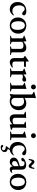

<svg xmlns="http://www.w3.org/2000/svg" viewBox="2136 -2890 1016 5327"><g transform="rotate(90 2643.5 -226.0)"><path d="M283 -448.5Q327.5 -448.5 354 -438.8Q380.5 -429 392.5 -414.2Q404.5 -399.5 404.5 -384.5Q404.5 -369 397.8 -357.5Q391 -346 379.2 -339.8Q367.5 -333.5 353 -333.5Q339 -333.5 327 -340.8Q315 -348 304.2 -358.5Q293.5 -369 282.5 -379.5Q271.5 -390 259.2 -397Q247 -404 233 -404Q206.5 -404 182.5 -388.5Q158.5 -373 143.5 -340Q128.5 -307 128.5 -256Q128.5 -193.5 148 -150.2Q167.5 -107 203.2 -84.2Q239 -61.5 287.5 -61.5Q317.5 -61.5 344.8 -72.8Q372 -84 397.5 -106.5L410.5 -91Q384 -55.5 356.5 -33Q329 -10.5 299 0.2Q269 11 235.5 11Q176 11 130.8 -17.2Q85.5 -45.5 60 -94.8Q34.5 -144 34.5 -207Q34.5 -256.5 51.2 -300.2Q68 -344 100 -377.2Q132 -410.5 178 -429.5Q224 -448.5 283 -448.5Z M690 -29.5Q725 -29.5 751.5 -47.8Q778 -66 793 -104.8Q808 -143.5 808 -204.5Q808 -271 793.2 -316.2Q778.5 -361.5 751.2 -384.8Q724 -408 686.5 -408Q651.5 -408 625 -389.8Q598.5 -371.5 583.5 -332.8Q568.5 -294 568.5 -232.5Q568.5 -166.5 583.2 -121Q598 -75.5 625.2 -52.5Q652.5 -29.5 690 -29.5ZM686 11Q620 11 569.8 -17.5Q519.5 -46 491.5 -96.8Q463.5 -147.5 463.5 -214Q463.5 -282 493 -335Q522.5 -388 573.8 -418.2Q625 -448.5 690.5 -448.5Q757 -448.5 807 -420Q857 -391.5 885 -340.8Q913 -290 913 -223.5Q913 -155.5 883.2 -102.5Q853.5 -49.5 802.5 -19.2Q751.5 11 686 11Z M1138.5 -353V-41L1208 -18.5V0H972V-18.5L1042.5 -42V-342Q1033.5 -352.5 1018 -361.5Q1002.5 -370.5 971.5 -382V-396L1111 -449H1122ZM1266.5 -18.5 1336 -41V-286.5Q1336 -313 1325.8 -331.2Q1315.5 -349.5 1294.8 -359.2Q1274 -369 1243.5 -369Q1207 -369 1175.8 -356.5Q1144.5 -344 1130 -326.5L1112 -343Q1141 -373.5 1166 -394Q1191 -414.5 1213.5 -426.2Q1236 -438 1259.2 -443Q1282.5 -448 1308 -448Q1371 -448 1401.5 -409Q1432 -370 1432 -286V-42L1503.5 -18.5V0H1266.5Z M1687 -125.5Q1687 -93.5 1707.2 -77.2Q1727.5 -61 1765 -61Q1783.5 -61 1805 -64.8Q1826.5 -68.5 1852 -76V-51.5Q1819 -28 1794.2 -14.8Q1769.5 -1.5 1749.2 4Q1729 9.5 1710.5 9.5Q1675 9.5 1648 -3.2Q1621 -16 1606 -42.2Q1591 -68.5 1591 -108V-363.5L1532.5 -405V-417.5Q1543.5 -425 1556.2 -434Q1569 -443 1582.8 -452.5Q1596.5 -462 1610.8 -472.2Q1625 -482.5 1639.2 -492.5Q1653.5 -502.5 1667.5 -512.5H1687V-423ZM1649 -384.5V-437.5H1836.5L1827.5 -384.5Z M2192.5 -444.5Q2219.5 -444.5 2231.8 -430.8Q2244 -417 2244 -395.5Q2244 -369 2227 -353.8Q2210 -338.5 2184 -338.5Q2170 -338.5 2158.5 -342.8Q2147 -347 2134.8 -350.8Q2122.5 -354.5 2107.5 -354.5Q2095.5 -354.5 2082.5 -351.2Q2069.5 -348 2057 -342Q2044.5 -336 2034 -327.5L2024 -347.5Q2054 -373.5 2078.5 -392Q2103 -410.5 2123.5 -422Q2144 -433.5 2161.2 -439Q2178.5 -444.5 2192.5 -444.5ZM2047.5 -353.5V-43L2122.5 -18.5V0H1881V-18.5L1951.5 -42V-342Q1945 -350 1935 -356.2Q1925 -362.5 1911.5 -369Q1898 -375.5 1880.5 -382V-396L2029.5 -449H2041Z M2392 -579.5Q2362 -579.5 2343.2 -599Q2324.5 -618.5 2324.5 -647Q2324.5 -675 2343.2 -694.2Q2362 -713.5 2392 -713.5Q2422.5 -713.5 2441 -694.2Q2459.5 -675 2459.5 -647Q2459.5 -618.5 2441 -599Q2422.5 -579.5 2392 -579.5ZM2448 -449 2444.5 -359.5V-42L2516 -18.5V0H2277.5V-18.5L2348.5 -42V-348Q2342.5 -355 2331.5 -362.5Q2320.5 -370 2306.5 -377.5Q2292.5 -385 2277.5 -390.5V-406.5L2435.5 -449Z M2635 -28 2688.5 -29 2603 10.5 2587.5 3.5 2600.5 -103.5V-604.5Q2594 -612.5 2583.5 -620.8Q2573 -629 2558.2 -637.5Q2543.5 -646 2524 -655V-668L2691.5 -714H2702.5L2696.5 -626V-127.5Q2696.5 -100.5 2709.8 -78.5Q2723 -56.5 2747.5 -44Q2772 -31.5 2805.5 -31.5Q2845 -31.5 2872.5 -52.8Q2900 -74 2915 -115Q2930 -156 2930 -214.5Q2930 -270.5 2913.8 -308.8Q2897.5 -347 2868 -366.2Q2838.5 -385.5 2799 -385.5Q2773.5 -385.5 2749.8 -381Q2726 -376.5 2705.2 -367.2Q2684.5 -358 2666.5 -343.5L2658.5 -376.5Q2686 -395 2711 -408.2Q2736 -421.5 2758.5 -430.5Q2781 -439.5 2802 -444Q2823 -448.5 2842.5 -448.5Q2905.5 -448.5 2948.2 -422.2Q2991 -396 3013.2 -349.5Q3035.5 -303 3035.5 -241.5Q3035.5 -182.5 3016.2 -136Q2997 -89.5 2963 -56.5Q2929 -23.5 2884 -6.2Q2839 11 2787.5 11Q2763 11 2739 7Q2715 3 2689.5 -5.5Q2664 -14 2635 -28Z M3247 -145.5Q3247 -117 3255 -100.2Q3263 -83.5 3281.8 -76Q3300.5 -68.5 3333 -68.5Q3365 -68.5 3394.5 -79.8Q3424 -91 3438 -108.5L3455.5 -89Q3427.5 -59.5 3404.5 -40.2Q3381.5 -21 3360.5 -9.8Q3339.5 1.5 3318.2 6.2Q3297 11 3272.5 11Q3210.5 11 3180.8 -27.8Q3151 -66.5 3151 -144V-384.5L3081 -414V-435L3252 -445L3247 -387ZM3434 9 3426 -85V-385.5L3358.5 -414V-435L3528 -445L3522.5 -386.5V-72.5Q3527 -67.5 3534.8 -62.5Q3542.5 -57.5 3551.5 -52.8Q3560.5 -48 3569.8 -44.5Q3579 -41 3588 -39V-23.5L3445 9Z M3744 -579.5Q3714 -579.5 3695.2 -599Q3676.5 -618.5 3676.5 -647Q3676.5 -675 3695.2 -694.2Q3714 -713.5 3744 -713.5Q3774.5 -713.5 3793 -694.2Q3811.5 -675 3811.5 -647Q3811.5 -618.5 3793 -599Q3774.5 -579.5 3744 -579.5ZM3800 -449 3796.5 -359.5V-42L3868 -18.5V0H3629.5V-18.5L3700.5 -42V-348Q3694.5 -355 3683.5 -362.5Q3672.5 -370 3658.5 -377.5Q3644.5 -385 3629.5 -390.5V-406.5L3787.5 -449Z M4166 -448.5Q4210.5 -448.5 4237 -438.8Q4263.5 -429 4275.5 -414.2Q4287.5 -399.5 4287.5 -384.5Q4287.5 -369 4280.8 -357.5Q4274 -346 4262.2 -339.8Q4250.5 -333.5 4236 -333.5Q4222 -333.5 4210 -340.8Q4198 -348 4187.2 -358.5Q4176.5 -369 4165.5 -379.5Q4154.5 -390 4142.2 -397Q4130 -404 4116 -404Q4089.5 -404 4065.5 -388.5Q4041.5 -373 4026.5 -340Q4011.5 -307 4011.5 -256Q4011.5 -193.5 4031 -150.2Q4050.5 -107 4086.2 -84.2Q4122 -61.5 4170.5 -61.5Q4200.5 -61.5 4227.8 -72.8Q4255 -84 4280.5 -106.5L4293.5 -91Q4267 -55.5 4239.5 -33Q4212 -10.5 4182 0.2Q4152 11 4118.5 11Q4059 11 4013.8 -17.2Q3968.5 -45.5 3943 -94.8Q3917.5 -144 3917.5 -207Q3917.5 -256.5 3934.2 -300.2Q3951 -344 3983 -377.2Q4015 -410.5 4061 -429.5Q4107 -448.5 4166 -448.5ZM4069.5 261.5Q4033 261.5 4016.8 248.5Q4000.5 235.5 4000.5 219Q4000.5 207.5 4007.8 200Q4015 192.5 4027.5 192.5Q4040.5 192.5 4049.8 200.8Q4059 209 4069.5 217.5Q4080 226 4097 226Q4119 226 4133.2 213.5Q4147.5 201 4147.5 180Q4147.5 163.5 4137.2 151.2Q4127 139 4102 130.2Q4077 121.5 4032.5 115V107.5L4131 -23.5H4170L4075.5 108L4076.5 58Q4124.5 67 4151.2 81Q4178 95 4188.8 112.5Q4199.5 130 4199.5 151Q4199.5 182.5 4181.5 207.5Q4163.5 232.5 4134 247Q4104.5 261.5 4069.5 261.5Z M4618 -278 4624 -242Q4569.5 -228.5 4535.2 -215.2Q4501 -202 4481.8 -187.8Q4462.5 -173.5 4455.2 -157.5Q4448 -141.5 4448 -122.5Q4448 -88.5 4466.8 -71Q4485.5 -53.5 4513 -53.5Q4534.5 -53.5 4552.2 -64.5Q4570 -75.5 4580.5 -93.5Q4591 -111.5 4591 -133.5V-322Q4591 -357 4572.5 -377.8Q4554 -398.5 4512.5 -398.5Q4497 -398.5 4478.2 -394.5Q4459.5 -390.5 4443 -382.5L4466 -408.5Q4464 -389.5 4460.8 -373.5Q4457.5 -357.5 4453.5 -346.2Q4449.5 -335 4444 -328.5Q4436 -320 4423.2 -315.2Q4410.5 -310.5 4397 -310.5Q4379 -310.5 4369 -318.2Q4359 -326 4359 -338.5Q4359 -356 4375.8 -374.8Q4392.5 -393.5 4420.8 -409.5Q4449 -425.5 4483.2 -435.2Q4517.5 -445 4553 -445Q4602 -445 4631.5 -430.2Q4661 -415.5 4673.8 -387.8Q4686.5 -360 4686.5 -321V-89.5Q4686.5 -74.5 4691 -65Q4695.5 -55.5 4703.5 -50.8Q4711.5 -46 4724 -46Q4735.5 -46 4748.2 -50Q4761 -54 4774 -62V-37.5Q4750 -13 4724.5 -1.2Q4699 10.5 4676 10.5Q4648.5 10.5 4630 -1.2Q4611.5 -13 4602.2 -34.8Q4593 -56.5 4592.5 -86L4596 -89.5Q4588.5 -59 4570.5 -36.5Q4552.5 -14 4527.2 -1.5Q4502 11 4472.5 11Q4420 11 4386.2 -17.8Q4352.5 -46.5 4352.5 -101.5Q4352.5 -130 4363.8 -153Q4375 -176 4403.8 -196.8Q4432.5 -217.5 4484.8 -237.2Q4537 -257 4618 -278ZM4669.5 -669.5Q4659.5 -611.5 4649.5 -577.5Q4639.5 -543.5 4624.8 -528.8Q4610 -514 4586.5 -514Q4564.5 -514 4547.8 -526.8Q4531 -539.5 4517 -556.2Q4503 -573 4489.8 -585.8Q4476.5 -598.5 4462 -598.5Q4453.5 -598.5 4446.5 -592.2Q4439.5 -586 4433 -568.8Q4426.5 -551.5 4419.5 -519H4386Q4396 -577 4406 -611Q4416 -645 4431 -659.8Q4446 -674.5 4469 -674.5Q4491 -674.5 4507.5 -661.8Q4524 -649 4538.2 -632.2Q4552.5 -615.5 4565.8 -602.8Q4579 -590 4593.5 -590Q4602.5 -590 4609.2 -596.2Q4616 -602.5 4622.5 -619.8Q4629 -637 4636 -669.5Z M5029.5 -29.5Q5064.5 -29.5 5091 -47.8Q5117.5 -66 5132.5 -104.8Q5147.5 -143.5 5147.5 -204.5Q5147.5 -271 5132.8 -316.2Q5118 -361.5 5090.8 -384.8Q5063.5 -408 5026 -408Q4991 -408 4964.5 -389.8Q4938 -371.5 4923 -332.8Q4908 -294 4908 -232.5Q4908 -166.5 4922.8 -121Q4937.5 -75.5 4964.8 -52.5Q4992 -29.5 5029.5 -29.5ZM5025.5 11Q4959.5 11 4909.2 -17.5Q4859 -46 4831 -96.8Q4803 -147.5 4803 -214Q4803 -282 4832.5 -335Q4862 -388 4913.2 -418.2Q4964.5 -448.5 5030 -448.5Q5096.5 -448.5 5146.5 -420Q5196.5 -391.5 5224.5 -340.8Q5252.5 -290 5252.5 -223.5Q5252.5 -155.5 5222.8 -102.5Q5193 -49.5 5142 -19.2Q5091 11 5025.5 11Z"/></g></svg>

Font: Newsreader 24pt Medium
Style: Regular
Weight: 500
Designer: Hugues Gentile
Foundry: Production Type
Version: Version 1.003